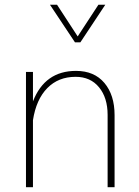

<svg xmlns="http://www.w3.org/2000/svg" viewBox="-20 -785 582 805"><path d="M118.2 0H88.9V-483.4H118.2V-359.9Q168 -487.8 298.8 -487.8Q375 -487.8 417.7 -437.3Q460.4 -386.7 460.4 -302.2V0H431.2V-303.2Q431.2 -375 395.3 -418.9Q359.4 -462.9 296.9 -462.9Q224.6 -462.9 178.2 -415.5Q131.8 -368.2 118.2 -281.2ZM189.5 -765.1H219.2L305.7 -632.3L392.6 -765.1H421.4L316.9 -607.4H294.4Z"/></svg>

Font: Estedad-FD Thin
Style: Regular
Weight: 100
Designer: Amin Abedi
Version: Version 7.3